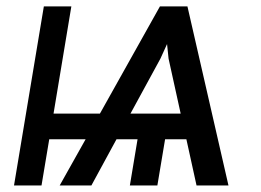

<svg xmlns="http://www.w3.org/2000/svg" viewBox="-20 -565 796 585"><path d="M578.8 0H676.1L551.1 -545.5H467.3L284.4 -218.8H143.1L197.4 -545.5H113.6L22.7 0H106.5L130 -140.6H240.8L161.9 0H258.5L334.9 -140.6H399.1L375.7 0H459.5L483 -140.6H547.9ZM377.5 -218.8 468.8 -386.4 489 -430.8 493.6 -386.4 530.5 -218.8Z"/></svg>

Font: Magic Ui Pro
Style: Italic
Weight: 400
Italic angle: -9.39999°
Designer: Stefan Endress, Andreas Faust
Version: Version 1.000;FEAKit 1.0